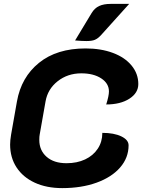

<svg xmlns="http://www.w3.org/2000/svg" viewBox="-20 -958 731 987"><path d="M32 -215Q32 -236 37 -266L67 -436Q89 -561 180.5 -635Q272 -709 420 -709Q499 -709 560.5 -686Q622 -663 656.5 -621Q691 -579 691 -526Q691 -480 645 -450.5Q599 -421 526 -421Q540 -465 540 -488Q540 -529 500.5 -555Q461 -581 398 -581Q328 -581 276.5 -540.5Q225 -500 214 -436L184 -266Q182 -257 182 -239Q182 -185 219.5 -152Q257 -119 322 -119Q376 -119 417.5 -138.5Q459 -158 482.5 -193.5Q506 -229 506 -274V-275Q566 -275 603.5 -257Q641 -239 641 -211Q641 -147 597.5 -97Q554 -47 476.5 -19Q399 9 300 9Q219 9 158.5 -19Q98 -47 65 -97.5Q32 -148 32 -215ZM451 -891Q466 -916 489.5 -927Q513 -938 549 -938H644L499 -777Q483 -760 468 -753.5Q453 -747 424 -747Q402 -747 366 -750Z"/></svg>

Font: K2D ExtraBold
Style: Italic
Weight: 800
Italic angle: -10°
Designer: Katatrad Aksorn Co.,Ltd.
Foundry: Cadson Demak Co.,Ltd.
Version: Version 1.000; ttfautohint (v1.6)